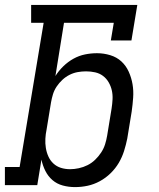

<svg xmlns="http://www.w3.org/2000/svg" viewBox="-30 -755 650 783"><path d="M276 8Q250 8 226 1.5Q202 -5 184 -20.5Q166 -36 155 -58Q144 -80 139 -104L122 0H-10V-74H50L148 -662H97V-735H530L506 -590H422L434 -662H231L196 -445Q209 -466 228 -484.5Q247 -503 269.5 -515.5Q292 -528 316.5 -533Q341 -538 365 -538Q365 -538 365 -538Q365 -538 366 -538Q393 -538 419.5 -530Q446 -522 465 -504.5Q484 -487 495 -462.5Q506 -438 510.5 -411.5Q515 -385 513 -356.5Q511 -328 507 -300L489 -190Q484 -165 476 -139.5Q468 -114 454.5 -91Q441 -68 421 -48.5Q401 -29 377 -16Q353 -3 327.5 2.5Q302 8 276 8ZM256 -65Q273 -65 291.5 -69Q310 -73 327 -81.5Q344 -90 358 -103.5Q372 -117 382.5 -133Q393 -149 398.5 -166.5Q404 -184 407 -202L425 -312Q428 -331 429 -350Q430 -369 426 -386.5Q422 -404 413 -419.5Q404 -435 390 -445.5Q376 -456 358 -460Q340 -464 321 -464Q304 -464 287 -461Q270 -458 254 -450Q238 -442 224.5 -429.5Q211 -417 201 -402Q191 -387 186 -370.5Q181 -354 178 -337L160 -227Q156 -208 155 -189Q154 -170 157 -151.5Q160 -133 167.5 -116.5Q175 -100 188 -88Q201 -76 218.5 -70.5Q236 -65 256 -65Z"/></svg>

Font: Iosevka Curly Slab Extended
Style: Italic
Weight: 400
Width: 7
Italic angle: -9°
Monospace: yes
Designer: Belleve Invis
Foundry: Belleve Invis
Version: Version 11.1.0; ttfautohint (v1.8.3)